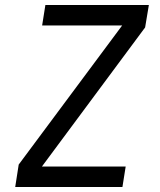

<svg xmlns="http://www.w3.org/2000/svg" viewBox="-20 -750 640 770"><path d="M41 0 55 -90 470 -648H149L162 -730H577L562 -640L148 -82H484L471 0Z"/></svg>

Font: JetBrains Mono NL
Style: Italic
Weight: 400
Italic angle: -9°
Monospace: yes
Designer: Philipp Nurullin, Konstantin Bulenkov
Foundry: JetBrains
Version: Version 2.305; ttfautohint (v1.8.4.7-5d5b)